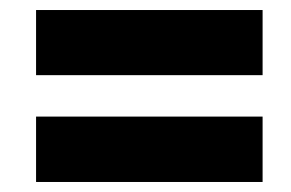

<svg xmlns="http://www.w3.org/2000/svg" viewBox="-20 -506 587 387"><path d="M509.3 -485.8V-354.5H52.7V-485.8ZM509.3 -271V-139.2H52.7V-271Z"/></svg>

Font: Battambang Black
Style: Regular
Weight: 900
Designer: Danh Hong
Version: Version 8.002; ttfautohint (v1.8.3)